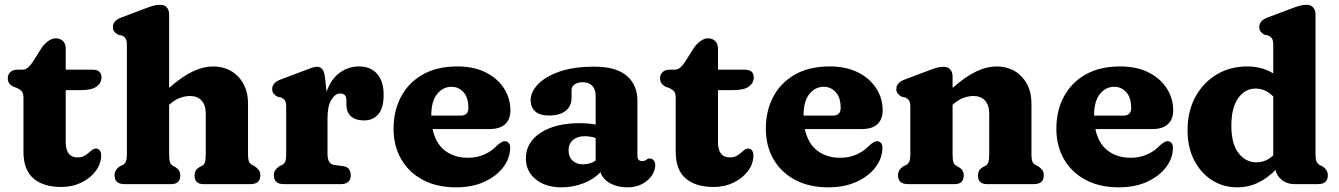

<svg xmlns="http://www.w3.org/2000/svg" viewBox="-20 -769 5594 802"><path d="M50 -402 37.5 -406Q26 -411.5 19.2 -420Q12.5 -428.5 12.5 -442.5Q12.5 -458 23.5 -468Q34.5 -478 52.5 -478H74.5Q96 -478 117 -510.5L154.5 -570Q166 -586.5 182 -597.8Q198 -609 212 -609Q231 -609 242.8 -597.8Q254.5 -586.5 254.5 -566V-478H365.5Q404 -478 404 -446Q404 -423 384 -407.8Q364 -392.5 317.5 -392.5H254.5V-175.5Q254.5 -111.5 304.5 -111.5Q324 -111.5 337.5 -121Q351 -130.5 361.2 -139.8Q371.5 -149 382.5 -148.5Q391 -148 397 -140Q403 -132 402.5 -118.5Q402 -84 379.5 -54.2Q357 -24.5 319.5 -6.2Q282 12 236.5 12Q160.5 12 119.2 -24Q78 -60 78 -134.5V-359.5Q78 -380.5 70.5 -388.2Q63 -396 50 -402Z M686.5 -709V-402Q742 -450.5 786.2 -471Q830.5 -491.5 869 -491.5Q934.5 -491.5 975.2 -448.5Q1016 -405.5 1016 -336.5V-126Q1016 -103 1020.5 -93.8Q1025 -84.5 1033 -80L1043.5 -75Q1055 -67 1061.2 -58.5Q1067.5 -50 1067.5 -37Q1067.5 0 1026.5 0H829.5Q792.5 0 792.5 -37Q792.5 -58 811.5 -70L823 -76Q832 -80.5 835.8 -90.5Q839.5 -100.5 839.5 -126V-293.5Q839.5 -330 822 -349Q804.5 -368 773.5 -368Q754 -368 732 -360.2Q710 -352.5 688 -332.5L686.5 -331.5V-126Q686.5 -100.5 690.2 -90.5Q694 -80.5 703 -76L714 -70Q733 -58 733 -37Q733 0 696 0H499.5Q458.5 0 458.5 -37Q458.5 -60 482 -75L493 -80Q501 -84.5 505.5 -93.8Q510 -103 510 -126V-580.5Q510 -601 504.5 -608.5Q499 -616 490 -620.5L475 -623.5Q464.5 -628.5 458 -636.2Q451.5 -644 451.5 -656.5Q451.5 -682.5 487 -696L582.5 -732Q604.5 -740.5 619.2 -744.8Q634 -749 650 -749Q667 -749 676.8 -738Q686.5 -727 686.5 -709Z M1337.5 -445.5 1344 -385.5Q1363 -439 1399 -465.2Q1435 -491.5 1480 -491.5Q1527 -491.5 1554.8 -461Q1582.5 -430.5 1582.5 -372.5Q1582.5 -317.5 1560.2 -291.8Q1538 -266 1502 -266Q1465 -266 1446 -283.2Q1427 -300.5 1427 -330V-350Q1427 -378.5 1401.5 -378.5Q1380 -378.5 1364 -352.2Q1348 -326 1348 -274.5V-126Q1348 -83.5 1376.5 -80L1413.5 -75Q1430.5 -72.5 1437.8 -62.2Q1445 -52 1445 -37Q1445 0 1404 0H1165Q1124 0 1124 -37Q1124 -50 1130.2 -58.8Q1136.5 -67.5 1147.5 -75L1158.5 -80Q1166.5 -84 1171 -93.5Q1175.5 -103 1175.5 -126V-321.5Q1175.5 -342 1170 -349.5Q1164.5 -357 1155.5 -361.5L1140.5 -364.5Q1130 -369.5 1123.5 -377.2Q1117 -385 1117 -397.5Q1117 -423.5 1152.5 -437L1248 -473Q1267.5 -480.5 1280.8 -485.2Q1294 -490 1304.5 -490Q1318 -490 1326.2 -480.2Q1334.5 -470.5 1337.5 -445.5Z M2112 -307.5Q2112 -270.5 2089.8 -250.2Q2067.5 -230 2026.5 -230H1787Q1799.5 -170 1838.5 -140Q1877.5 -110 1935 -110Q1972.5 -110 2004 -124.2Q2035.5 -138.5 2056.5 -161.5Q2078 -180.5 2089.5 -179.5Q2098 -178.5 2104.5 -172.2Q2111 -166 2111 -151Q2110.5 -108.5 2082.5 -71Q2054.5 -33.5 2003.8 -10Q1953 13.5 1884.5 13.5Q1805 13.5 1746.5 -17.5Q1688 -48.5 1656 -103.8Q1624 -159 1624 -231.5Q1624 -306.5 1655.2 -365.2Q1686.5 -424 1746 -457.8Q1805.5 -491.5 1891 -491.5Q1959 -491.5 2008.5 -466.8Q2058 -442 2085 -400.2Q2112 -358.5 2112 -307.5ZM1866 -406.5Q1830.5 -406.5 1806 -376.5Q1781.5 -346.5 1781.5 -286H1903.5Q1936.5 -286 1936.5 -318Q1936.5 -362 1915.8 -384.2Q1895 -406.5 1866 -406.5Z M2176.5 -107Q2176.5 -174 2238 -214.2Q2299.5 -254.5 2401.5 -254.5Q2438.5 -254.5 2468 -248.5V-370.5Q2468 -396 2453.8 -410.8Q2439.5 -425.5 2414 -425.5Q2393.5 -425.5 2380.5 -416.5Q2367.5 -407.5 2367.5 -394V-362Q2367.5 -326 2343 -306.2Q2318.5 -286.5 2273.5 -286.5Q2234.5 -286.5 2215.5 -303.8Q2196.5 -321 2196.5 -351Q2196.5 -384 2226.2 -416Q2256 -448 2315.2 -469.2Q2374.5 -490.5 2463 -490.5Q2554 -490.5 2598.2 -452.2Q2642.5 -414 2642.5 -348.5V-117Q2642.5 -108.5 2647.2 -102.2Q2652 -96 2662.5 -96Q2669 -96 2672.8 -97.8Q2676.5 -99.5 2679.5 -101.5Q2682.5 -103.5 2685.2 -105.2Q2688 -107 2692.5 -107Q2704 -107 2710.5 -99Q2717 -91 2717 -79Q2717 -57 2702.8 -35.8Q2688.5 -14.5 2662.2 -0.5Q2636 13.5 2600.5 13.5Q2559 13.5 2528.5 -3.5Q2498 -20.5 2488 -49.5Q2459.5 -19.5 2416.2 -3Q2373 13.5 2325.5 13.5Q2258.5 13.5 2217.5 -20.2Q2176.5 -54 2176.5 -107ZM2355 -141.5Q2355 -113.5 2371.8 -98Q2388.5 -82.5 2415 -82.5Q2444 -82.5 2468 -98V-192.5Q2446.5 -200 2422 -200Q2391.5 -200 2373.2 -184Q2355 -168 2355 -141.5Z M2774.5 -402 2762 -406Q2750.5 -411.5 2743.8 -420Q2737 -428.5 2737 -442.5Q2737 -458 2748 -468Q2759 -478 2777 -478H2799Q2820.5 -478 2841.5 -510.5L2879 -570Q2890.5 -586.5 2906.5 -597.8Q2922.5 -609 2936.5 -609Q2955.5 -609 2967.2 -597.8Q2979 -586.5 2979 -566V-478H3090Q3128.5 -478 3128.5 -446Q3128.5 -423 3108.5 -407.8Q3088.5 -392.5 3042 -392.5H2979V-175.5Q2979 -111.5 3029 -111.5Q3048.5 -111.5 3062 -121Q3075.5 -130.5 3085.8 -139.8Q3096 -149 3107 -148.5Q3115.5 -148 3121.5 -140Q3127.5 -132 3127 -118.5Q3126.5 -84 3104 -54.2Q3081.5 -24.5 3044 -6.2Q3006.5 12 2961 12Q2885 12 2843.8 -24Q2802.5 -60 2802.5 -134.5V-359.5Q2802.5 -380.5 2795 -388.2Q2787.5 -396 2774.5 -402Z M3667 -307.5Q3667 -270.5 3644.8 -250.2Q3622.5 -230 3581.5 -230H3342Q3354.5 -170 3393.5 -140Q3432.5 -110 3490 -110Q3527.5 -110 3559 -124.2Q3590.5 -138.5 3611.5 -161.5Q3633 -180.5 3644.5 -179.5Q3653 -178.5 3659.5 -172.2Q3666 -166 3666 -151Q3665.5 -108.5 3637.5 -71Q3609.5 -33.5 3558.8 -10Q3508 13.5 3439.5 13.5Q3360 13.5 3301.5 -17.5Q3243 -48.5 3211 -103.8Q3179 -159 3179 -231.5Q3179 -306.5 3210.2 -365.2Q3241.5 -424 3301 -457.8Q3360.5 -491.5 3446 -491.5Q3514 -491.5 3563.5 -466.8Q3613 -442 3640 -400.2Q3667 -358.5 3667 -307.5ZM3421 -406.5Q3385.5 -406.5 3361 -376.5Q3336.5 -346.5 3336.5 -286H3458.5Q3491.5 -286 3491.5 -318Q3491.5 -362 3470.8 -384.2Q3450 -406.5 3421 -406.5Z M3959 -450V-402Q4014.5 -450.5 4058.8 -471Q4103 -491.5 4141.5 -491.5Q4207 -491.5 4247.8 -448.5Q4288.5 -405.5 4288.5 -336.5V-126Q4288.5 -102.5 4292.8 -93.5Q4297 -84.5 4305.5 -80L4316 -75Q4327.5 -67 4333.8 -58.5Q4340 -50 4340 -37Q4340 0 4299 0H4102Q4065 0 4065 -37Q4065 -58 4084 -70L4095.5 -76Q4104.5 -80.5 4108.2 -90.5Q4112 -100.5 4112 -126V-293.5Q4112 -330 4094.5 -349Q4077 -368 4046 -368Q4026.5 -368 4004.5 -360.2Q3982.5 -352.5 3960.5 -332.5L3959 -331.5V-126Q3959 -100.5 3962.8 -90.5Q3966.5 -80.5 3975.5 -76L3986.5 -70Q4005.5 -58 4005.5 -37Q4005.5 0 3968.5 0H3772Q3731 0 3731 -37Q3731 -60 3754.5 -75L3765.5 -80Q3773.5 -84.5 3778 -93.8Q3782.5 -103 3782.5 -126V-321.5Q3782.5 -342 3777 -349.5Q3771.5 -357 3762.5 -361.5L3747.5 -364.5Q3737 -370 3730.5 -377.5Q3724 -385 3724 -397.5Q3724 -423.5 3759.5 -437L3855 -473Q3877 -481.5 3891.8 -485.8Q3906.5 -490 3922.5 -490Q3939.5 -490 3949.2 -479Q3959 -468 3959 -450Z M4880.5 -307.5Q4880.5 -270.5 4858.2 -250.2Q4836 -230 4795 -230H4555.5Q4568 -170 4607 -140Q4646 -110 4703.5 -110Q4741 -110 4772.5 -124.2Q4804 -138.5 4825 -161.5Q4846.5 -180.5 4858 -179.5Q4866.5 -178.5 4873 -172.2Q4879.5 -166 4879.5 -151Q4879 -108.5 4851 -71Q4823 -33.5 4772.2 -10Q4721.5 13.5 4653 13.5Q4573.5 13.5 4515 -17.5Q4456.5 -48.5 4424.5 -103.8Q4392.5 -159 4392.5 -231.5Q4392.5 -306.5 4423.8 -365.2Q4455 -424 4514.5 -457.8Q4574 -491.5 4659.5 -491.5Q4727.5 -491.5 4777 -466.8Q4826.5 -442 4853.5 -400.2Q4880.5 -358.5 4880.5 -307.5ZM4634.5 -406.5Q4599 -406.5 4574.5 -376.5Q4550 -346.5 4550 -286H4672Q4705 -286 4705 -318Q4705 -362 4684.2 -384.2Q4663.5 -406.5 4634.5 -406.5Z M4940.5 -224.5Q4940.5 -305 4973.5 -365Q5006.5 -425 5062.8 -458.2Q5119 -491.5 5189.5 -491.5Q5251 -491.5 5298.5 -462.5V-580.5Q5298.5 -601 5293 -608.5Q5287.5 -616 5278 -620.5L5263 -623.5Q5252.5 -628.5 5246.2 -636.2Q5240 -644 5240 -656.5Q5240 -682.5 5275 -696L5371 -732Q5393 -740.5 5407.8 -744.8Q5422.5 -749 5438.5 -749Q5455 -749 5465 -738Q5475 -727 5475 -709V-126Q5475 -103 5479.5 -93.8Q5484 -84.5 5492 -80L5502.5 -75Q5526.5 -60 5526.5 -37Q5526.5 0 5485.5 0H5385.5Q5357 0 5335.2 -16.8Q5313.5 -33.5 5308 -59Q5274 -24.5 5234.2 -5.5Q5194.5 13.5 5148.5 13.5Q5088.5 13.5 5041.5 -17Q4994.5 -47.5 4967.5 -101Q4940.5 -154.5 4940.5 -224.5ZM5123.5 -244Q5123.5 -167.5 5153.5 -129.2Q5183.5 -91 5228 -91Q5268 -91 5298.5 -120V-366Q5281.5 -383.5 5263 -391.2Q5244.5 -399 5224 -399Q5180.5 -399 5152 -359Q5123.5 -319 5123.5 -244Z"/></svg>

Font: Fraunces 9pt SuperSoft
Style: Bold
Weight: 700
Version: Version 1.000;[b76b70a41]